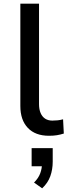

<svg xmlns="http://www.w3.org/2000/svg" viewBox="-20 -725 376 1038"><path d="M245 9Q171 9 130.5 -33.5Q90 -76 90 -152V-705H191V-162Q191 -134 199.5 -114Q208 -94 224 -83.5Q240 -73 263 -73Q278 -73 292 -74.5Q306 -76 321 -80L325 -3Q306 3 287.5 6Q269 9 245 9ZM208 293 164 262Q188 238 197.5 212Q207 186 207 160L227 174H151V76H265V149Q265 191 252 227.5Q239 264 208 293Z"/></svg>

Font: Nunito Sans 7pt Medium
Style: Regular
Weight: 500
Designer: Vernon Adams
Foundry: Vernon Adams
Version: Version 3.101;gftools[0.9.27]